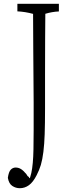

<svg xmlns="http://www.w3.org/2000/svg" viewBox="-20 -823 348 1003"><path d="M287.6 -803.2Q287.6 -788.1 287.6 -763.2Q252.4 -761.7 216.8 -751Q215.8 -685.1 215.8 -623Q215.8 -529.8 215.3 -432.6Q215.3 -344.2 215.3 -255.9Q215.3 -176.8 213.4 -122.1Q210 -18.1 193.4 38.6Q185.1 65.9 171.4 92.3Q152.8 128.9 131.1 144.5Q109.4 160.2 83.5 160.2Q62.5 160.2 44.4 148.4Q26.4 136.7 21 106Q25.4 74.7 36.1 63.5Q46.9 52.2 61.5 52.2Q76.2 52.2 88.6 59.6Q101.1 66.9 117.2 85.9Q123.5 98.6 130.4 101.1Q133.3 109.4 136.2 107.4Q141.6 89.8 143.6 80.6Q153.3 36.6 154.8 -42.5Q155.8 -84.5 155.8 -143.6Q155.8 -215.3 155.8 -289.6Q155.8 -326.7 153.8 -558.6Q153.3 -658.2 152.8 -750.5Q111.8 -761.7 70.8 -763.7Q70.8 -788.6 70.8 -803.2Q70.8 -803.2 287.6 -803.2Z"/></svg>

Font: Scarab Serif
Style: Light
Weight: 300
Designer: John Roberts
Foundry: Scarab
Version: 1.0